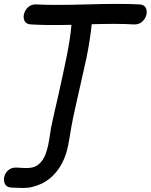

<svg xmlns="http://www.w3.org/2000/svg" viewBox="-20 -740 753 959"><path d="M38 197Q47 197 66 198Q85 199 105 198.5Q125 198 140 194Q165 188 187.5 177.5Q210 167 234 147Q292 95 314 13Q321 -12 327 -50Q334 -96 336 -104Q343 -144 356.5 -204Q370 -264 385 -330.5Q400 -397 413 -456Q431 -547 438 -619Q569 -623 649 -618Q674 -617 690 -631.5Q706 -646 711 -665.5Q716 -685 708 -701Q700 -717 676 -718Q584 -723 414 -718Q242 -713 162 -718Q137 -719 121 -704.5Q105 -690 100 -670.5Q95 -651 103 -635Q111 -619 135 -618Q213 -613 337 -616Q331 -547 313.5 -460.5Q296 -374 272 -267Q247 -160 235 -102Q233 -93 226 -44Q221 -12 215 7Q203 54 175 79Q157 95 132.5 98Q108 101 63 97Q37 96 21 110.5Q5 125 1 144.5Q-3 164 5.5 180Q14 196 38 197Z"/></svg>

Font: Balsamiq Sans
Style: Italic
Weight: 400
Italic angle: -12°
Designer: Michael Angeles
Foundry: Balsamiq SRL
Version: Version 1.020; ttfautohint (v1.8.4.7-5d5b);gftools[0.9.26]